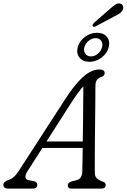

<svg xmlns="http://www.w3.org/2000/svg" viewBox="-47 -1120 752 1140"><path d="M118.5 -107Q87.5 -59 122 -50.5L155.5 -44Q174.5 -39 174.5 -22.5Q174.5 0 146.5 0H3.5Q-27 0 -27 -22.5Q-27 -40.5 3 -51.5Q36.5 -60.5 65 -106L336 -525Q395 -617.5 445.2 -662.5Q495.5 -707.5 542.5 -707.5Q574.5 -707.5 574.5 -686.5Q574.5 -669.5 555.5 -663Q538.5 -658.5 529 -646Q519.5 -633.5 519.5 -610Q519.5 -571 519 -517.5Q518.5 -464 517.8 -404.5Q517 -345 516.5 -286.5Q516 -228 515.8 -178.5Q515.5 -129 516 -96Q516 -72 528.2 -60.8Q540.5 -49.5 564 -41.5Q580.5 -36 580.5 -21.5Q580.5 0 553.5 0H376.5Q355.5 0 355.5 -19.5Q355.5 -34.5 375 -42L407.5 -50Q440 -59 441.5 -100Q442 -126 442.8 -162.5Q443.5 -199 444 -241.5H204.5ZM369 -499 229 -280H444.5Q445.5 -335.5 446 -394Q446.5 -452.5 447 -507.8Q447.5 -563 448 -607.5Q433 -591.5 413.2 -564.5Q393.5 -537.5 369 -499ZM601 -1063Q622.5 -1083 638.8 -1093.2Q655 -1103.5 670 -1097.5Q681.5 -1093.5 684 -1082Q686.5 -1070.5 680 -1058.5Q673 -1046 659.2 -1037.5Q645.5 -1029 626.5 -1020L520 -963Q507.5 -957.5 503 -965.5Q500.5 -970 504 -975.2Q507.5 -980.5 511.5 -985ZM484 -753Q446 -753 425.5 -777.8Q405 -802.5 414.5 -839.5Q424 -876.5 457.2 -901Q490.5 -925.5 529 -925.5Q567.5 -925.5 587.8 -900.8Q608 -876 598.5 -839.5Q589 -802.5 555.8 -777.8Q522.5 -753 484 -753ZM521 -893.5Q499 -893.5 479.5 -877.8Q460 -862 454 -839.5Q448 -817 459.5 -801Q471 -785 492.5 -785Q514.5 -785 533.8 -801Q553 -817 559 -839.5Q565 -862 553.8 -877.8Q542.5 -893.5 521 -893.5Z"/></svg>

Font: Fraunces 9pt SuperSoft Light
Style: Italic
Weight: 300
Italic angle: -16°
Version: Version 1.000;[b76b70a41]